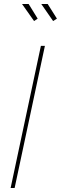

<svg xmlns="http://www.w3.org/2000/svg" viewBox="-20 -938 304 958"><path d="M184 -709H204L53 0H33ZM186 -918H218L264 -845L245 -833ZM90 -918H123L168 -845L150 -833Z"/></svg>

Font: Raleway Thin Thin
Style: Italic
Weight: 250
Italic angle: -12°
Version: Version 4.026